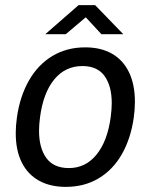

<svg xmlns="http://www.w3.org/2000/svg" viewBox="-20 -720 589 750"><path d="M41.5 -200Q41.5 -228.5 46 -260.5Q57.5 -343 92.8 -405Q128 -467 184.2 -501Q240.5 -535 313 -535Q373.5 -535 417 -510.5Q460.5 -486 483.8 -438Q507 -390 507 -322Q507 -293.5 502.5 -260.5Q491 -179.5 456.5 -118.5Q422 -57.5 366 -23.8Q310 10 237 10Q176.5 10 132.5 -14.2Q88.5 -38.5 65 -85.5Q41.5 -132.5 41.5 -200ZM132.5 -209.5Q132.5 -142 161 -102.8Q189.5 -63.5 249 -63.5Q314.5 -63.5 357.2 -116.2Q400 -169 412.5 -263Q416.5 -293.5 416.5 -317Q416.5 -384 388.5 -423Q360.5 -462 302 -462Q235 -462 192 -409.8Q149 -357.5 136.5 -263Q132.5 -233.5 132.5 -209.5ZM287 -700H351.5L461.5 -586.5H376L315 -652.5L237 -586.5H157Z"/></svg>

Font: 1883 Sans
Style: Italic
Weight: 400
Italic angle: -8°
Designer: 1883 Sans project is a fork of Public Sans.
Version: Version 1.009